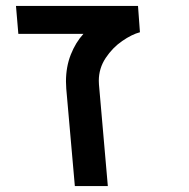

<svg xmlns="http://www.w3.org/2000/svg" viewBox="-20 -629 640 649"><path d="M203 -353.5Q203 -403 219.2 -444.2Q235.5 -485.5 262 -514.5H42L34 -609H446.5L453 -520Q426 -513 393.2 -490.5Q360.5 -468 337.2 -433Q314 -398 314 -356Q314 -348 314.5 -343.5L344.5 0H233L204 -329Q203 -346 203 -353.5Z"/></svg>

Font: JuliaMono Medium
Style: Italic
Weight: 500
Italic angle: -9°
Monospace: yes
Designer: cormullion
Foundry: corm
Version: Version 0.054; ttfautohint (v1.8.4)